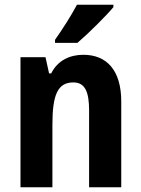

<svg xmlns="http://www.w3.org/2000/svg" viewBox="-20 -879 593 806"><path d="M456 -849V-859H303C279 -814 245 -760 211 -712V-699H305C353 -740 426 -813 456 -849ZM330 -649C275 -649 223 -627 195 -571H186L171 -639H66V-93H200V-355C200 -481 222 -533 288 -533C337 -533 354 -493 354 -416V-93H489V-453C489 -584 428 -649 330 -649Z"/></svg>

Font: Noto Sans Kannada UI Condensed
Style: Bold
Weight: 700
Width: 3
Designer: Jelle Bosma - Monotype Design Team
Foundry: Monotype Imaging Inc.
Version: Version 2.005